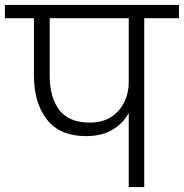

<svg xmlns="http://www.w3.org/2000/svg" viewBox="-49 -760 747 780"><path d="M301 -207Q195 -207 142 -274Q89 -341 89 -452V-686H-29V-740H678V-686H537V0H474V-301Q451 -258 407 -232.5Q363 -207 301 -207ZM153 -452Q153 -364 192 -313Q231 -262 316 -262Q367 -262 402 -284.5Q437 -307 455.5 -344.5Q474 -382 474 -426V-686H153Z"/></svg>

Font: Poppins Light
Style: Regular
Weight: 300
Designer: Ninad Kale (Devanagari), Jonny Pinhorn (Latin)
Version: Version 5.002